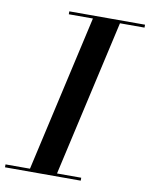

<svg xmlns="http://www.w3.org/2000/svg" viewBox="-125 -812 684 874"><g transform="rotate(10 216.5 -375.0)"><path d="M-41 -13.5V0H309V-13.5H197L360.5 -736.5H474V-750H124V-736.5H235.5L72 -13.5Z"/></g></svg>

Font: Bodoni* 16pt Medium
Style: Italic
Weight: 500
Italic angle: -13°
Version: Version 2.3